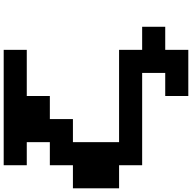

<svg xmlns="http://www.w3.org/2000/svg" viewBox="-20 -1020 1040 1040"><g transform="rotate(-90 500.0 -500.0)"><path d="M500 0V-125H625V-250H125V-375H0V-625H125V-750H250V-875H125V-1000H750V-875H500V-750H375V-625H250V-375H750V-250H875V-125H750V0Z"/></g></svg>

Font: Press Start 2P
Style: Regular
Weight: 400
Designer: CodeMan38
Foundry: CodeMan38
Version: Version 3.000